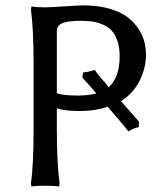

<svg xmlns="http://www.w3.org/2000/svg" viewBox="-20 -679 599 709"><path d="M104 -444.8Q104 -572.8 94.2 -644L96.2 -654.8Q114.3 -651.9 147 -651.9Q162.1 -651.9 218 -655.5Q273.9 -659.2 287.1 -659.2Q340.3 -659.2 382.1 -647.5Q423.8 -635.7 449 -617.2Q474.1 -598.6 490.5 -573.7Q506.8 -548.8 512.9 -524.9Q519 -501 519 -476.1Q519 -428.2 496.1 -381.8Q473.1 -335.4 426.8 -305.2Q468.8 -258.3 493.2 -230L492.2 -209Q479.5 -209 454.1 -193.8Q446.3 -204.6 418.7 -236.8Q391.1 -269 387.2 -273.9L376 -287.1V-284.2Q331.5 -269 273.9 -269Q221.2 -269 189.9 -278.8V-200.2Q189.9 -76.2 200.2 -1L198.2 9.8Q180.2 6.8 147 6.8Q114.3 6.8 96.2 9.8L94.2 -1Q104 -68.8 104 -200.2ZM189.9 -564.9V-335Q210 -326.2 269 -326.2Q305.7 -326.2 335.9 -334L335 -335Q313.5 -360.8 284.2 -392.1L286.1 -411.1Q308.1 -413.6 330.1 -420.9Q340.3 -403.8 369.1 -373L381.8 -356V-356.9Q421.9 -394 421.9 -471.2Q421.9 -503.9 413.6 -528.1Q405.3 -552.2 392.1 -566.2Q378.9 -580.1 359.4 -588.4Q339.8 -596.7 321.3 -599.4Q302.7 -602.1 279.8 -602.1Q228.5 -602.1 209.2 -593Q189.9 -584 189.9 -564.9Z"/></svg>

Font: Linear Smooth Low Contrast
Style: Regular
Weight: 500
Designer: Philipp H. Poll, Flanker
Foundry: Philipp H. Poll, reworked by Flanker
Version: Version 1.010 | FøM Fix